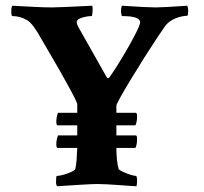

<svg xmlns="http://www.w3.org/2000/svg" viewBox="-20 -647 713 671"><path d="M179.7 3.9Q175.8 0 175.8 -11.7Q175.8 -32.2 178.7 -32.2Q186.5 -32.2 201.2 -36.1Q215.8 -40 228.5 -45.9Q241.2 -51.8 243.2 -56.6Q246.1 -69.3 247.6 -87.4Q249 -105.5 250 -129.9H181.6Q176.8 -129.9 176.8 -142.6Q176.8 -158.2 182.6 -173.8H250V-209H181.6Q176.8 -209 176.8 -221.7Q176.8 -237.3 182.6 -252.9H250V-282.2Q250 -290 219.7 -344.7Q189.5 -400.4 158.2 -453.1L127.9 -504.9Q95.7 -564.5 75.2 -576.2Q50.8 -590.8 23.4 -590.8Q19.5 -590.8 19.5 -607.4Q19.5 -623 23.4 -627Q60.5 -625 97.7 -623Q134.8 -621.1 162.1 -621.1Q184.6 -621.1 301.8 -627Q303.7 -625 303.7 -615.7Q303.7 -606.4 302.7 -598.6Q301.8 -590.8 299.8 -590.8Q285.2 -590.8 267.1 -585.4Q249 -580.1 248 -570.3Q248 -562.5 255.9 -548.8L353.5 -376Q359.4 -371.1 363.3 -377.9Q377.9 -398.4 396 -427.7Q414.1 -457 430.7 -486.3Q447.3 -515.6 458.5 -538.6Q469.7 -561.5 469.7 -569.3Q469.7 -590.8 407.2 -590.8Q405.3 -590.8 403.8 -598.6Q402.3 -606.4 403.3 -615.7Q404.3 -625 406.2 -627Q494.1 -621.1 524.4 -621.1Q549.8 -621.1 634.8 -627Q637.7 -618.2 637.7 -609.4Q637.7 -591.8 633.8 -591.8Q616.2 -591.8 593.8 -583Q571.3 -574.2 557.6 -556.6Q547.9 -543 527.3 -512.2Q506.8 -481.4 482.9 -443.4Q459 -405.3 437 -369.1Q415 -333 400.9 -307.6Q386.7 -282.2 386.7 -277.3V-252.9H454.1Q459 -252.9 459 -241.2Q459 -219.7 453.1 -209H386.7V-173.8H454.1Q459 -173.8 459 -162.1Q459 -140.6 453.1 -129.9H386.7Q386.7 -85.9 394.5 -56.6Q396.5 -52.7 408.7 -46.9Q420.9 -41 435.1 -36.6Q449.2 -32.2 455.1 -32.2Q459 -32.2 459 -13.7Q459 -3.9 457 3.9Q453.1 3.9 438.5 2.9Q423.8 2 398.4 0Q373 -2 353.5 -2.9Q334 -3.9 321.3 -3.9Q303.7 -3.9 273.4 -2Q243.2 0 216.3 1.5Q189.5 2.9 179.7 3.9Z"/></svg>

Font: Crimson Text
Style: Bold
Weight: 700
Designer: Sebastian Kosch
Foundry: Sebastian Kosch
Version: Version 1.100